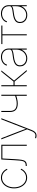

<svg xmlns="http://www.w3.org/2000/svg" viewBox="1616 -2203 794 4066"><g transform="rotate(-90 2013.0 -170.0)"><path d="M283.2 7.8Q218.3 7.8 167 -28.3Q115.7 -64.5 86.2 -127.2Q56.6 -189.9 56.6 -269.5Q56.6 -349.6 86.2 -412.1Q115.7 -474.6 167 -510.7Q218.3 -546.9 283.2 -546.9Q327.1 -546.9 360.8 -531.7Q394.5 -516.6 418.2 -494.4Q441.9 -472.2 455.1 -451.2Q468.3 -430.2 471.7 -418.5L451.2 -410.2Q448.2 -420.4 436.3 -439.5Q424.3 -458.5 403.1 -478Q381.8 -497.6 352.1 -511Q322.3 -524.4 283.2 -524.4Q225.1 -524.4 179 -491.5Q132.8 -458.5 106 -401.1Q79.1 -343.8 79.1 -269.5Q79.1 -195.3 106 -137.7Q132.8 -80.1 179 -47.4Q225.1 -14.6 283.2 -14.6Q322.3 -14.6 352.8 -28.3Q383.3 -42 404.5 -61.5Q425.8 -81.1 438 -100.1Q450.2 -119.1 453.1 -129.4L473.6 -121.1Q470.2 -109.4 456.8 -88.4Q443.4 -67.4 419.4 -45.2Q395.5 -22.9 361.3 -7.6Q327.1 7.8 283.2 7.8Z M530.3 0V-22.5H542Q578.1 -22.5 598.6 -34.2Q619.1 -45.9 629.6 -73.2Q640.1 -100.6 644.8 -147Q649.4 -193.4 653.3 -262.7L668.9 -539.1H981.4V0H959V-516.6H689.9L675.8 -261.7Q670.9 -170.4 662.4 -112.5Q653.8 -54.7 627.4 -27.3Q601.1 0 542 0Z M1116.2 196.3 1123 176.3 1136.2 177.7Q1168.5 188 1193.4 182.6Q1218.3 177.2 1237.8 155.5Q1257.3 133.8 1272 95.2L1306.6 6.3L1094.7 -539.1H1118.7L1264.2 -164.1Q1279.3 -125.5 1293.2 -86.7Q1307.1 -47.9 1320.8 -9.3H1314.9Q1329.1 -47.9 1343.3 -86.7Q1357.4 -125.5 1372.6 -164.1L1518.6 -539.1H1542.5L1293 103.5Q1278.8 139.2 1261.5 162.1Q1244.1 185.1 1222.4 196Q1200.7 207 1172.9 207Q1159.2 207 1145.3 204.3Q1131.3 201.7 1116.2 196.3Z M1854.5 -190.9Q1764.6 -190.9 1719.2 -231.7Q1673.8 -272.5 1673.8 -359.9V-539.1H1696.3V-359.9Q1696.3 -281.2 1734.9 -247.3Q1773.4 -213.4 1852.5 -213.4Q1896 -213.4 1941.4 -224.1Q1986.8 -234.9 2035.2 -253.4V-228Q1994.6 -214.4 1963.6 -206.3Q1932.6 -198.2 1906.5 -194.6Q1880.4 -190.9 1854.5 -190.9ZM2017.6 0V-539.1H2040V0Z M2219.7 0V-539.1H2242.2V-280.8H2319.3L2527.3 -539.1H2554.7L2338.9 -269L2563.5 0H2535.6L2318.8 -258.3H2242.2V0Z M2809.1 10.7Q2764.2 10.7 2725.6 -7.1Q2687 -24.9 2663.6 -59.8Q2640.1 -94.7 2640.1 -145Q2640.1 -173.3 2649.7 -197.8Q2659.2 -222.2 2682.1 -241.2Q2705.1 -260.3 2745.6 -274.2Q2786.1 -288.1 2848.1 -295.4Q2887.7 -300.3 2921.6 -306.4Q2955.6 -312.5 2975.8 -324Q2996.1 -335.4 2996.1 -356.9V-384.8Q2996.1 -426.8 2976.6 -458Q2957 -489.3 2921.6 -506.8Q2886.2 -524.4 2839.4 -524.4Q2799.3 -524.4 2765.6 -511.5Q2731.9 -498.5 2709 -474.9Q2686 -451.2 2677.2 -418.5L2655.3 -425.3Q2665.5 -461.9 2691.9 -489.3Q2718.3 -516.6 2756.6 -531.7Q2794.9 -546.9 2839.4 -546.9Q2880.4 -546.9 2913.6 -534.7Q2946.8 -522.5 2970.2 -500.5Q2993.7 -478.5 3006.1 -449Q3018.6 -419.4 3018.6 -384.8V0H2996.1V-109.4H2993.7Q2977.5 -73.2 2950 -46.4Q2922.4 -19.5 2886.5 -4.4Q2850.6 10.7 2809.1 10.7ZM2809.1 -11.7Q2860.8 -11.7 2903.3 -38.3Q2945.8 -64.9 2970.9 -114Q2996.1 -163.1 2996.1 -229V-312.5Q2985.8 -304.7 2971.9 -298.6Q2958 -292.5 2940.7 -288.1Q2923.3 -283.7 2901.6 -280.3Q2879.9 -276.9 2855 -273.9Q2782.2 -265.1 2740.2 -248Q2698.2 -231 2680.4 -205.6Q2662.6 -180.2 2662.6 -145Q2662.6 -104 2682.1 -74.2Q2701.7 -44.4 2734.9 -28.1Q2768.1 -11.7 2809.1 -11.7Z M3297.4 0V-516.6H3112.3V-539.1H3504.9V-516.6H3319.8V0Z M3727.1 10.7Q3682.1 10.7 3643.6 -7.1Q3605 -24.9 3581.5 -59.8Q3558.1 -94.7 3558.1 -145Q3558.1 -173.3 3567.6 -197.8Q3577.1 -222.2 3600.1 -241.2Q3623 -260.3 3663.6 -274.2Q3704.1 -288.1 3766.1 -295.4Q3805.7 -300.3 3839.6 -306.4Q3873.5 -312.5 3893.8 -324Q3914.1 -335.4 3914.1 -356.9V-384.8Q3914.1 -426.8 3894.5 -458Q3875 -489.3 3839.6 -506.8Q3804.2 -524.4 3757.3 -524.4Q3717.3 -524.4 3683.6 -511.5Q3649.9 -498.5 3627 -474.9Q3604 -451.2 3595.2 -418.5L3573.2 -425.3Q3583.5 -461.9 3609.9 -489.3Q3636.2 -516.6 3674.6 -531.7Q3712.9 -546.9 3757.3 -546.9Q3798.3 -546.9 3831.5 -534.7Q3864.7 -522.5 3888.2 -500.5Q3911.6 -478.5 3924.1 -449Q3936.5 -419.4 3936.5 -384.8V0H3914.1V-109.4H3911.6Q3895.5 -73.2 3867.9 -46.4Q3840.3 -19.5 3804.4 -4.4Q3768.6 10.7 3727.1 10.7ZM3727.1 -11.7Q3778.8 -11.7 3821.3 -38.3Q3863.8 -64.9 3888.9 -114Q3914.1 -163.1 3914.1 -229V-312.5Q3903.8 -304.7 3889.9 -298.6Q3876 -292.5 3858.6 -288.1Q3841.3 -283.7 3819.6 -280.3Q3797.9 -276.9 3772.9 -273.9Q3700.2 -265.1 3658.2 -248Q3616.2 -231 3598.4 -205.6Q3580.6 -180.2 3580.6 -145Q3580.6 -104 3600.1 -74.2Q3619.6 -44.4 3652.8 -28.1Q3686 -11.7 3727.1 -11.7Z"/></g></svg>

Font: Inter 18pt Thin
Style: Regular
Weight: 250
Designer: Rasmus Andersson
Foundry: rsms
Version: Version 4.001;git-66647c0bb